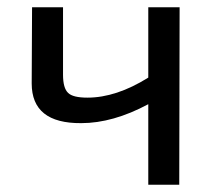

<svg xmlns="http://www.w3.org/2000/svg" viewBox="-20 -507 576 527"><path d="M472 0H387V-221Q290 -169 203 -169Q67 -168 67 -278L68 -487H153V-302Q153 -265 167 -252Q180 -239 220 -239Q299 -239 387 -294V-487H473Z"/></svg>

Font: Taylor Sans
Style: Regular
Weight: 400
Italic angle: -8°
Designer: Natanael Gama
Version: Version 1.001 September 8, 2015